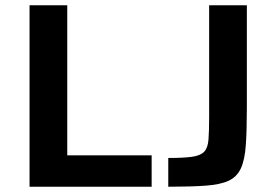

<svg xmlns="http://www.w3.org/2000/svg" viewBox="-20 -708 1042 728"><path d="M92 0V-688H235V-119H555V0ZM618 0V-109Q676 -109 708 -113.5Q740 -118 754 -132.5Q768 -147 770.5 -178.5Q773 -210 773 -265V-688H916V-300Q916 -213 912 -157Q908 -101 893 -69Q878 -37 846.5 -22.5Q815 -8 759.5 -4Q704 0 618 0Z"/></svg>

Font: Saira SemiExpanded SemiBold
Style: Regular
Weight: 600
Width: 6
Designer: Hector Gatti with collaboration of the Omnibus-Type team
Foundry: Omnibus-Type
Version: Version 1.101